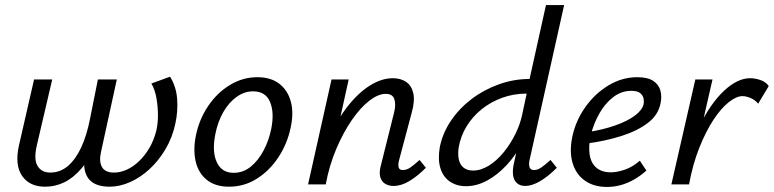

<svg xmlns="http://www.w3.org/2000/svg" viewBox="-20 -731 3067 761"><path d="M159 9Q97 9 67.5 -34Q38 -77 55 -154L115 -416H187L126 -155Q113 -99 129 -73Q145 -47 179 -47Q218 -47 248.5 -72.5Q279 -98 301.5 -146Q324 -194 337 -261L368 -416H443L380 -127Q372 -90 384.5 -68.5Q397 -47 432 -47Q457 -47 482.5 -58.5Q508 -70 531 -92Q554 -114 571.5 -143.5Q589 -173 599 -211Q606 -239 606 -274Q606 -309 600 -342.5Q594 -376 580 -400L654 -427Q678 -389 682 -340Q686 -291 675 -241Q663 -185 635.5 -139Q608 -93 572 -60Q536 -27 495 -9Q454 9 415 9Q353 9 329 -25.5Q305 -60 318 -124L337 -213L372 -165Q337 -103 304 -64.5Q271 -26 235 -8.5Q199 9 159 9Z M888 9Q834 9 800.5 -17.5Q767 -44 756 -89.5Q745 -135 756 -192Q769 -257 804.5 -310Q840 -363 891 -394Q942 -425 1000 -425Q1053 -425 1086.5 -399.5Q1120 -374 1132.5 -329Q1145 -284 1132 -225Q1119 -162 1084 -108.5Q1049 -55 998.5 -23Q948 9 888 9ZM906 -46Q944 -46 974 -70.5Q1004 -95 1025 -135Q1046 -175 1055 -220Q1068 -284 1050.5 -326.5Q1033 -369 983 -369Q949 -369 918.5 -347.5Q888 -326 865.5 -287.5Q843 -249 833 -197Q820 -129 839.5 -87.5Q859 -46 906 -46Z M1540 6Q1520 6 1506 -3Q1492 -12 1487 -30Q1482 -48 1490 -77L1542 -285Q1550 -317 1543 -338Q1536 -359 1509 -359Q1479 -359 1443.5 -331.5Q1408 -304 1374 -254.5Q1340 -205 1312.5 -140Q1285 -75 1271 0H1220Q1244 -99 1279.5 -177Q1315 -255 1358 -309.5Q1401 -364 1447 -392.5Q1493 -421 1537 -421Q1568 -421 1589.5 -406.5Q1611 -392 1618 -362Q1625 -332 1612 -285L1562 -97Q1557 -78 1560 -67.5Q1563 -57 1577 -57Q1592 -57 1607 -67.5Q1622 -78 1643 -97L1668 -66Q1634 -32 1602 -13Q1570 6 1540 6ZM1201 0 1294 -416H1362L1270 0Z M1827 7Q1790 7 1763 -11.5Q1736 -30 1725.5 -64.5Q1715 -99 1723 -147Q1734 -203 1767 -252Q1800 -301 1848.5 -338Q1897 -375 1956.5 -396.5Q2016 -418 2079 -418L2144 -711H2216L2079 -97Q2075 -79 2079 -68Q2083 -57 2097 -57Q2111 -57 2126 -67.5Q2141 -78 2162 -97L2187 -66Q2152 -31 2120 -12.5Q2088 6 2062 6Q2041 6 2028.5 -5.5Q2016 -17 2013.5 -37.5Q2011 -58 2017 -84L2052 -243L2093 -277Q2078 -218 2051 -166.5Q2024 -115 1987.5 -76Q1951 -37 1910 -15Q1869 7 1827 7ZM1855 -55Q1886 -55 1917.5 -74.5Q1949 -94 1976 -127Q2003 -160 2022.5 -199.5Q2042 -239 2050 -278L2073 -386L2108 -360H2067Q2016 -360 1970.5 -343.5Q1925 -327 1889 -298Q1853 -269 1829.5 -230.5Q1806 -192 1798 -147Q1794 -120 1798.5 -99Q1803 -78 1817.5 -66.5Q1832 -55 1855 -55Z M2386 10Q2333 10 2297.5 -15.5Q2262 -41 2249 -86.5Q2236 -132 2249 -192Q2263 -255 2301 -308Q2339 -361 2392.5 -393Q2446 -425 2506 -425Q2547 -425 2569 -410.5Q2591 -396 2597.5 -372Q2604 -348 2598 -321Q2589 -275 2547.5 -243.5Q2506 -212 2443 -192Q2380 -172 2305 -162L2308 -207Q2371 -217 2419 -234Q2467 -251 2496 -272.5Q2525 -294 2531 -318Q2533 -327 2531 -339.5Q2529 -352 2518 -361.5Q2507 -371 2482 -371Q2443 -371 2410.5 -346Q2378 -321 2355.5 -281Q2333 -241 2322 -197Q2312 -153 2317 -119Q2322 -85 2343.5 -66.5Q2365 -48 2401 -48Q2426 -48 2456.5 -58.5Q2487 -69 2516 -94L2542 -55Q2520 -35 2494 -20Q2468 -5 2441 2.5Q2414 10 2386 10Z M2674 0Q2703 -132 2749.5 -226.5Q2796 -321 2849.5 -371Q2903 -421 2953 -421Q2972 -421 2993.5 -414Q3015 -407 3027 -390L2985 -320Q2973 -335 2955 -342.5Q2937 -350 2923 -350Q2899 -350 2868.5 -326Q2838 -302 2808 -256.5Q2778 -211 2752 -146Q2726 -81 2711 0ZM2641 0 2736 -416H2804L2709 0Z"/></svg>

Font: Ysabeau Infant Medium
Style: Italic
Weight: 500
Italic angle: -12°
Designer: Christian Thalmann (Catharsis Fonts)
Version: Version 2.001;gftools[0.9.30]; featfreeze: ss01,ss02,lnum